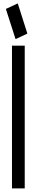

<svg xmlns="http://www.w3.org/2000/svg" viewBox="-20 -1084 211 1103"><path d="M48.8 -1.5V-821.8H122.1V-1.5ZM13.7 -1032.7 82 -1064.5 137.2 -891.1 69.3 -859.4Z"/></svg>

Font: Gap Sans
Style: Regular
Weight: 400
Designer: Alexandre Liziard and Étienne Ozeray
Foundry: Interstices.io
Version: Version 1.6.1 - December 3. 2014